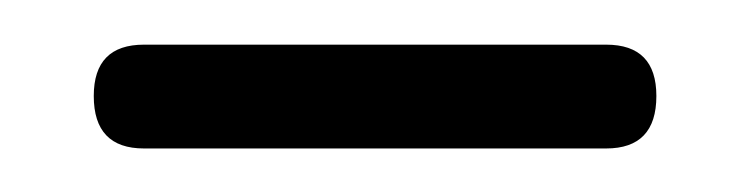

<svg xmlns="http://www.w3.org/2000/svg" viewBox="-20 -600 336 86"><path d="M22 -557Q22 -580 44.5 -580H251.5Q274 -580 274 -557Q274 -533.5 251.5 -533.5H44.5Q22 -533.5 22 -557Z"/></svg>

Font: Fraunces 72pt SuperSoft Light
Style: Regular
Weight: 300
Version: Version 1.000;[0bf87f6ff]